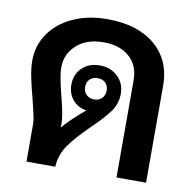

<svg xmlns="http://www.w3.org/2000/svg" viewBox="-69 -657 746 729"><g transform="rotate(10 303.5 -293.0)"><path d="M540 -373V0H426V-375Q426 -432 389 -464.5Q352 -497 290 -497Q224 -497 185.5 -462Q147 -427 147 -375Q147 -356 152.5 -328Q158 -300 165 -273Q175 -235 180 -209Q185 -183 185 -160V-150Q206 -177 269 -231Q237 -235 216.5 -259Q196 -283 196 -318Q196 -357 222 -382.5Q248 -408 290 -408Q332 -408 359.5 -382Q387 -356 387 -315Q387 -277 364.5 -246Q342 -215 296 -171Q246 -122 219.5 -85Q193 -48 190 0H79V-145Q79 -162 71 -194Q63 -226 61 -236Q48 -284 41 -319Q34 -354 34 -382Q34 -439 65.5 -485.5Q97 -532 155 -559Q213 -586 289 -586Q405 -586 472.5 -529Q540 -472 540 -373ZM291 -277Q309 -277 320.5 -288.5Q332 -300 332 -318Q332 -337 320.5 -348Q309 -359 291 -359Q272 -359 260.5 -348Q249 -337 249 -318Q249 -300 260.5 -288.5Q272 -277 291 -277Z"/></g></svg>

Font: Sarabun SemiBold
Style: Regular
Weight: 600
Designer: Suppakit Chalermlarp | Katatrad Co.,Ltd.
Foundry: Cadson Demak Co.,Ltd.
Version: Version 1.000; ttfautohint (v1.6)